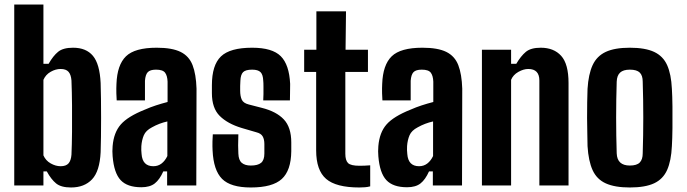

<svg xmlns="http://www.w3.org/2000/svg" viewBox="-20 -820 3037 849"><path d="M425 -453Q426 -423 426.5 -382.5Q427 -342 427 -298.5Q427 -255 426.5 -215.5Q426 -176 425 -147Q421 -63 387 -27Q353 9 294 9Q250 9 228 -9Q206 -27 187 -62H172V0H43V-800H172V-538H195Q215 -573 237 -591Q259 -609 303 -609Q361 -609 391 -573Q421 -537 425 -453ZM296 -136Q298 -180 298.5 -237.5Q299 -295 298.5 -354.5Q298 -414 296 -464Q294 -490 283 -502.5Q272 -515 248 -515Q226 -515 204 -502.5Q182 -490 172 -467V-133Q182 -110 204 -97.5Q226 -85 248 -85Q272 -85 283 -97.5Q294 -110 296 -136Z M605 8Q543 8 513.5 -23.5Q484 -55 478 -129Q477 -138 477 -151Q477 -164 478 -174Q483 -234 514 -269.5Q545 -305 620 -335Q645 -346 669.5 -354Q694 -362 721 -369V-459Q720 -485 710 -498.5Q700 -512 670 -512Q644 -512 633.5 -501Q623 -490 621 -463Q621 -455 621 -438Q621 -421 621 -403.5Q621 -386 621 -376H496Q495 -384 494.5 -407.5Q494 -431 495 -449Q498 -533 537 -571Q576 -609 673 -609Q741 -609 778.5 -590.5Q816 -572 831.5 -532Q847 -492 849 -428L848 0H719V-62H702Q686 -26 664.5 -9Q643 8 605 8ZM658 -85Q679 -85 694.5 -97Q710 -109 720 -130V-283Q702 -279 685 -272.5Q668 -266 652 -257Q625 -243 616 -222Q607 -201 605 -174Q604 -155 606 -139Q610 -85 658 -85Z M1089 9Q1000 9 962 -29Q924 -67 920 -155Q919 -172 919.5 -194.5Q920 -217 921 -226H1034Q1033 -199 1033 -177Q1033 -155 1034 -141Q1035 -112 1049 -100Q1063 -88 1089 -88Q1120 -88 1134.5 -100Q1149 -112 1149 -141Q1149 -152 1149 -162.5Q1149 -173 1149 -183Q1149 -204 1141.5 -217Q1134 -230 1114 -235L1049 -254Q986 -273 951.5 -307.5Q917 -342 917 -408Q917 -416 917 -425Q917 -434 917 -443Q917 -532 957 -570.5Q997 -609 1095 -609Q1184 -609 1221.5 -571.5Q1259 -534 1263 -449Q1263 -431 1262.5 -408Q1262 -385 1262 -376H1144Q1145 -387 1145 -404Q1145 -421 1145 -438Q1145 -455 1144 -463Q1143 -490 1132 -501Q1121 -512 1095 -512Q1066 -512 1055 -501Q1044 -490 1043 -463Q1042 -450 1042 -440Q1042 -430 1042 -419Q1042 -395 1049 -379.5Q1056 -364 1080 -358L1138 -343Q1202 -327 1235 -292Q1268 -257 1268 -190Q1268 -181 1268 -170.5Q1268 -160 1268 -151Q1267 -66 1226 -28.5Q1185 9 1089 9Z M1569 9Q1466 9 1422 -29Q1378 -67 1378 -155V-502H1325V-600H1379V-770H1510L1508 -600H1607V-502H1507V-140Q1507 -111 1519 -99Q1531 -87 1570 -87Q1582 -87 1592.5 -87.5Q1603 -88 1617 -89V4Q1606 7 1594 8Q1582 9 1569 9Z M1780 8Q1718 8 1688.5 -23.5Q1659 -55 1653 -129Q1652 -138 1652 -151Q1652 -164 1653 -174Q1658 -234 1689 -269.5Q1720 -305 1795 -335Q1820 -346 1844.5 -354Q1869 -362 1896 -369V-459Q1895 -485 1885 -498.5Q1875 -512 1845 -512Q1819 -512 1808.5 -501Q1798 -490 1796 -463Q1796 -455 1796 -438Q1796 -421 1796 -403.5Q1796 -386 1796 -376H1671Q1670 -384 1669.5 -407.5Q1669 -431 1670 -449Q1673 -533 1712 -571Q1751 -609 1848 -609Q1916 -609 1953.5 -590.5Q1991 -572 2006.5 -532Q2022 -492 2024 -428L2023 0H1894V-62H1877Q1861 -26 1839.5 -9Q1818 8 1780 8ZM1833 -85Q1854 -85 1869.5 -97Q1885 -109 1895 -130V-283Q1877 -279 1860 -272.5Q1843 -266 1827 -257Q1800 -243 1791 -222Q1782 -201 1780 -174Q1779 -155 1781 -139Q1785 -85 1833 -85Z M2111 0V-600H2240V-538H2263Q2283 -572 2305 -590.5Q2327 -609 2371 -609Q2429 -609 2461.5 -573Q2494 -537 2494 -453V0H2365V-464Q2365 -515 2316 -515Q2295 -515 2272 -502Q2249 -489 2240 -467V0Z M2765 9Q2699 9 2659 -9Q2619 -27 2600.5 -67.5Q2582 -108 2578 -174Q2578 -197 2577 -229.5Q2576 -262 2576 -298.5Q2576 -335 2576.5 -368.5Q2577 -402 2578 -427Q2582 -492 2600.5 -532Q2619 -572 2658.5 -590.5Q2698 -609 2765 -609Q2833 -609 2872.5 -590.5Q2912 -572 2930 -532Q2948 -492 2951 -427Q2953 -396 2953.5 -349Q2954 -302 2953.5 -254Q2953 -206 2951 -174Q2948 -109 2930 -68.5Q2912 -28 2872.5 -9.5Q2833 9 2765 9ZM2765 -88Q2796 -88 2809 -101.5Q2822 -115 2822 -142Q2827 -300 2822 -459Q2822 -486 2809 -499Q2796 -512 2765 -512Q2736 -512 2722 -499Q2708 -486 2707 -459Q2702 -300 2707 -142Q2709 -88 2765 -88Z"/></svg>

Font: Big Shoulders Display ExtraBold
Style: Regular
Weight: 800
Designer: Patric King
Foundry: XO Type Co
Version: Version 1.000; ttfautohint (v1.8.2)